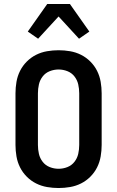

<svg xmlns="http://www.w3.org/2000/svg" viewBox="-20 -935 590 967"><path d="M275 12Q246 12 217 7Q188 2 162 -11Q136 -24 115 -45Q94 -66 81 -92Q68 -118 63 -147Q58 -176 58 -205V-465Q58 -494 63 -523Q68 -552 81 -578Q94 -604 115 -625Q136 -646 162 -659Q188 -672 217 -677Q246 -682 275 -682Q304 -682 333 -677Q362 -672 388 -659Q414 -646 435 -625Q456 -604 469 -578Q482 -552 487 -523Q492 -494 492 -465V-205Q492 -176 487 -147Q482 -118 469 -92Q456 -66 435 -45Q414 -24 388 -11Q362 2 333 7Q304 12 275 12ZM275 -85Q298 -85 319.5 -93.5Q341 -102 355 -120Q369 -138 374 -160Q379 -182 379 -205V-465Q379 -488 374 -510Q369 -532 355 -550Q341 -568 319.5 -576.5Q298 -585 275 -585Q252 -585 230.5 -576.5Q209 -568 195 -550Q181 -532 176 -510Q171 -488 171 -465V-205Q171 -182 176 -160Q181 -138 195 -120Q209 -102 230.5 -93.5Q252 -85 275 -85ZM172 -740 120 -776 218 -915H332L430 -776L378 -740L275 -852Z"/></svg>

Font: Lode Term
Style: Bold
Weight: 700
Monospace: yes
Designer: Belleve Invis
Foundry: Belleve Invis
Version: Version 29.2.0